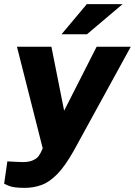

<svg xmlns="http://www.w3.org/2000/svg" viewBox="-37 -743 652 928"><path d="M83 165Q27.5 165 5.2 155Q-17 145 -17 145L-1.5 37L48 39.5Q95 43 118 33.5Q141 24 149.5 11.5Q158 -1 160.5 -6.5L169.5 -26L45 -517H211.5L273 -208L430 -517H595L319 -13.5Q277.5 60 239.5 98.8Q201.5 137.5 163.2 151.2Q125 165 83 165ZM260.5 -577.5 382.5 -723H555.5L383.5 -577.5Z"/></svg>

Font: Public Sans Thin ExtraBold
Style: Italic
Weight: 800
Italic angle: -8°
Version: Version 2.001